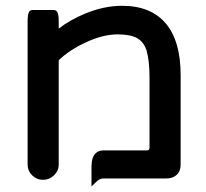

<svg xmlns="http://www.w3.org/2000/svg" viewBox="-20 -612 718 669"><path d="M76.2 -39.1V-536.1Q76.2 -551.3 77.9 -560.3Q79.6 -569.3 83.5 -573.2Q87.4 -577.1 92.8 -577.1H168Q173.3 -577.1 177.2 -573.2Q181.2 -569.3 182.9 -560.3Q184.6 -551.3 184.6 -536.1V-512.2Q223.1 -542.5 277.3 -564.9Q342.8 -591.8 405.3 -591.8Q505.9 -591.8 558.1 -529.8Q609.4 -468.3 609.4 -350.6V-39.1Q609.4 -11.7 590.8 1Q578.6 9.8 559.6 9.8H339.8Q326.7 9.8 314 22.9L298.8 37.6V-31.2Q298.8 -63.5 313 -77.6Q323.2 -87.9 339.8 -87.9H490.2Q496.6 -87.9 498.8 -90.1Q501 -92.3 501 -98.6V-340.8Q501 -399.9 490.7 -436Q481 -465.8 458 -479Q435.1 -492.2 389.6 -492.2Q338.9 -492.2 279.5 -464.6Q220.2 -437 184.6 -401.9V-39.1Q184.6 -16.6 168 -1Q151.9 14.6 129.9 14.6Q107.9 14.6 92 -1.2Q76.2 -17.1 76.2 -39.1Z"/></svg>

Font: YuPearl-SemiBold
Style: SemiBold
Weight: 600
Designer: Max Yao
Foundry: Max-Everyday
Version: Version 1.011; ttfautohint (v1.8.3)